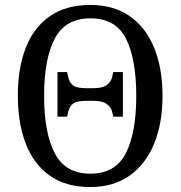

<svg xmlns="http://www.w3.org/2000/svg" viewBox="-20 -745 729 775"><path d="M344 10Q246 10 181 -36Q116 -82 84 -165Q52 -248 52 -359Q52 -470 84 -552Q116 -634 181 -679.5Q246 -725 345 -725Q439 -725 504 -679.5Q569 -634 602.5 -551.5Q636 -469 636 -358Q636 -247 602 -164.5Q568 -82 503 -36Q438 10 344 10ZM344 -44Q446 -44 488 -126.5Q530 -209 530 -358Q530 -507 488.5 -589Q447 -671 345 -671Q244 -671 201 -589Q158 -507 158 -358Q158 -209 201 -126.5Q244 -44 344 -44ZM212 -274V-454H251L255 -435Q260 -413 274 -401Q288 -389 329 -389H357Q393 -389 410.5 -401.5Q428 -414 433 -435L437 -454H476V-274H437L433 -293Q428 -313 410.5 -325.5Q393 -338 357 -338H329Q288 -338 274 -326Q260 -314 255 -293L251 -274Z"/></svg>

Font: Noto Serif SemiCondensed
Style: Regular
Weight: 400
Width: 4
Designer: Monotype Design Team
Foundry: Monotype Imaging Inc.
Version: Version 2.013